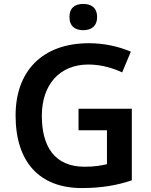

<svg xmlns="http://www.w3.org/2000/svg" viewBox="-20 -994 766 973"><path d="M402 -974C363 -974 332 -957 332 -908C332 -859 363 -841 402 -841C440 -841 472 -859 472 -908C472 -957 440 -974 402 -974ZM378 -443V-334H522V-162C492 -155 460 -149 409 -149C254 -149 192 -255 192 -407C192 -565 282 -667 428 -667C492 -667 553 -649 599 -627L643 -732C583 -758 509 -775 431 -775C193 -775 59 -632 59 -409C59 -174 179 -41 395 -41C496 -41 572 -55 648 -80V-443Z"/></svg>

Font: Noto Sans Tamil UI SemiBold
Style: Regular
Weight: 600
Designer: Jelle Bosma - Monotype Design Team
Foundry: Monotype Imaging Inc.
Version: Version 2.004